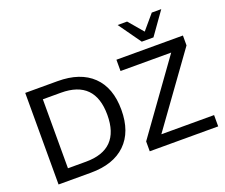

<svg xmlns="http://www.w3.org/2000/svg" viewBox="-146 -1163 1625 1389"><g transform="rotate(-20 666.5 -469.0)"><path d="M82 0V-705H331Q505 -705 599.5 -614Q694 -523 694 -353Q694 -183 599.5 -91.5Q505 0 331 0ZM186 -87H325Q586 -87 586 -353Q586 -618 325 -618H186ZM784 0V-76L1174 -618H784V-705H1296V-629L905 -87H1311V0ZM1001 -765 878 -938H951L1046 -826L1141 -938H1214L1091 -765Z"/></g></svg>

Font: Nunito Sans SemiBold
Style: Regular
Weight: 600
Designer: Vernon Adams
Foundry: Vernon Adams
Version: Version 3.101; ttfautohint (v1.8.4.7-5d5b);gftools[0.9.27]